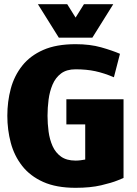

<svg xmlns="http://www.w3.org/2000/svg" viewBox="-20 -887 655 917"><path d="M297 -413H570V-37Q570 -37 542 -25.5Q514 -14 463 -2Q412 10 341 10Q249 10 186.5 -18Q124 -46 86 -94.5Q48 -143 31.5 -205Q15 -267 15 -334Q15 -402 31.5 -463.5Q48 -525 86 -573Q124 -621 186.5 -648.5Q249 -676 341 -676Q410 -676 463 -661Q516 -646 553 -630L524 -518Q477 -538 435 -547Q393 -556 341 -556Q298 -556 271.5 -536Q245 -516 231 -483Q217 -450 212 -411Q207 -372 207 -334Q207 -297 212 -259Q217 -221 231 -189.5Q245 -158 271.5 -139Q298 -120 341 -120Q353 -120 364.5 -121.5Q376 -123 387 -125V-293H297ZM521 -867 421 -707H261L161 -867H301L341 -803L381 -867Z"/></svg>

Font: Epunda Sans Black
Style: Regular
Weight: 900
Designer: Simon Atzbach
Foundry: typofactur
Version: Version 2.204; ttfautohint (v1.8.4.7-5d5b)